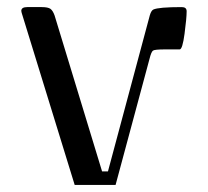

<svg xmlns="http://www.w3.org/2000/svg" viewBox="-20 -521 586 541"><path d="M267.6 -38.1 133.8 -477.5C130.5 -486.7 126.6 -492.8 122.1 -496.1C117.5 -499.3 109.4 -501 97.7 -501H56.6C45.6 -501 40 -497.4 40 -490.2C40 -488.3 41.3 -483.4 43.9 -475.6L190.4 0H305.7L401.4 -355.5C404.6 -368.5 407.9 -376.1 411.1 -378.4C414.4 -380.7 425.8 -381.8 445.3 -381.8H486.3C491.5 -381.8 496.1 -396.5 500 -425.8C503.9 -455.1 505.9 -476.2 505.9 -489.3C505.9 -497.1 501.3 -501 492.2 -501C448.6 -501 421.9 -498.7 412.1 -494.1C408.2 -492.2 404.9 -487 402.3 -478.5L284.2 -38.1Z"/></svg>

Font: TriodPostnaja
Style: Medium
Weight: 500
Version: 20110805; ttfautohint (v0.96) -l 8 -r 50 -G 200 -x 14 -w "G"